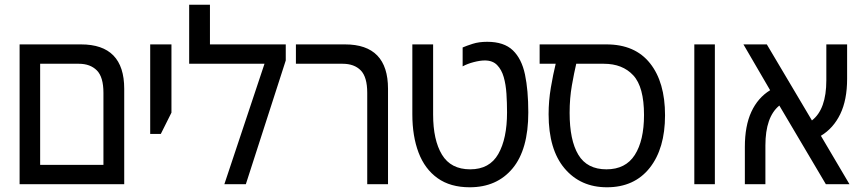

<svg xmlns="http://www.w3.org/2000/svg" viewBox="-20 -780 3660 813"><path d="M63 0V-592H323Q506 -592 506 -404V0ZM150 -82H418V-387Q418 -454 390 -482Q362 -510 314 -510H150Z M616 -213V-592H706V-303L661 -213Z M869 -592H1190V-524L1021 0H930L1100 -510H781V-760H869Z M1535 0V-387Q1535 -454 1507.5 -482Q1480 -510 1431 -510H1233V-592H1441Q1623 -592 1623 -404V0Z M1969 13Q1887 13 1833 -25.5Q1779 -64 1752.5 -133.5Q1726 -203 1726 -296V-592H1814V-295Q1814 -187 1851.5 -125Q1889 -63 1971 -63Q2053 -63 2090 -128Q2127 -193 2127 -304Q2127 -344 2124.5 -383Q2122 -422 2113 -453.5Q2104 -485 2085 -504.5Q2066 -524 2033 -524Q2013 -524 1986 -517Q1959 -510 1939 -499V-579Q1955 -586 1981.5 -594.5Q2008 -603 2043 -603Q2114 -603 2151.5 -567Q2189 -531 2203 -464.5Q2217 -398 2217 -304Q2217 -147 2150.5 -67Q2084 13 1969 13Z M2550 13Q2438 13 2370.5 -67Q2303 -147 2303 -296Q2303 -353 2312.5 -409Q2322 -465 2333 -510H2265V-592H2548Q2669 -592 2732.5 -512Q2796 -432 2796 -292Q2796 -151 2731 -69Q2666 13 2550 13ZM2548 -63Q2629 -63 2668 -124Q2707 -185 2707 -293Q2707 -412 2661.5 -461Q2616 -510 2537 -510H2420Q2411 -472 2401.5 -418Q2392 -364 2392 -302Q2392 -186 2429 -124.5Q2466 -63 2548 -63Z M2920 0V-592H3007V0Z M3134 0V-158Q3134 -247 3161.5 -306.5Q3189 -366 3241 -398L3128 -592H3227L3418 -270Q3479 -317 3479 -440V-592H3567V-446Q3567 -357 3538 -297Q3509 -237 3456 -205L3577 0H3477L3280 -333Q3221 -285 3221 -164V0Z"/></svg>

Font: Noto Sans Hebrew SemiCondensed
Style: Regular
Weight: 400
Width: 4
Designer: Monotype Design Team
Foundry: Monotype Imaging Inc.
Version: Version 2.004; ttfautohint (v1.8.4.7-5d5b)